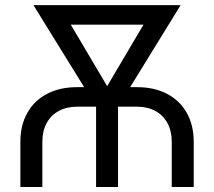

<svg xmlns="http://www.w3.org/2000/svg" viewBox="-20 -748 856 768"><path d="M61.5 -180.7Q61.5 -247.1 89.4 -296.6Q117.2 -346.2 168.5 -372.8Q219.7 -399.4 289.1 -399.4H527.3Q596.7 -399.4 647.9 -372.8Q699.2 -346.2 727.1 -296.6Q754.9 -247.1 754.9 -180.7V0H667V-180.7Q667 -223.6 649.9 -255.4Q632.8 -287.1 601.3 -304.2Q569.8 -321.3 527.3 -321.3H289.1Q246.6 -321.3 215.1 -304.2Q183.6 -287.1 166.5 -255.4Q149.4 -223.6 149.4 -180.7V0H61.5ZM364.3 -383.8H452.1V0H364.3ZM113.8 -727.5H216.8L446.3 -339.8L425.3 -305.7H374.5ZM373.5 -343.8 600.1 -727.5H702.6L442.9 -305.7H391.1ZM180.2 -727.5H628.9V-649.4H180.2Z"/></svg>

Font: Intratopia Thin
Style: Regular
Weight: 100
Designer: Rasmus Andersson
Foundry: rsms
Version: Version 3.000;Glyphs 3.2.3 (3260)